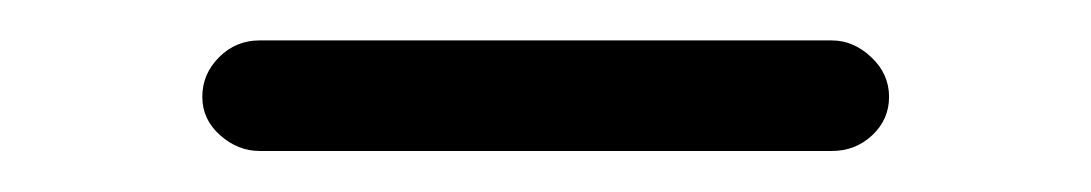

<svg xmlns="http://www.w3.org/2000/svg" viewBox="-20 -730 540 95"><path d="M108.4 -655.3Q97.7 -655.3 88.9 -663.1Q80.1 -670.9 80.1 -682.1Q80.1 -693.4 88.4 -701.7Q96.7 -710 108.4 -710H391.6Q402.3 -710 411.1 -701.7Q419.9 -693.4 419.9 -682.1Q419.9 -670.9 411.6 -663.1Q403.3 -655.3 391.6 -655.3Z"/></svg>

Font: Rounded-L Mgen+ 2m regular
Style: Regular
Weight: 400
Designer: [Source Han Sans]
Ryoko NISHIZUKA  (kana & ideographs); Paul D. Hunt (Latin, Greek & Cyrillic); Wenlong ZHANG  (bopomofo
Version: Version 1.059.20150602